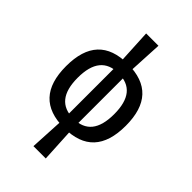

<svg xmlns="http://www.w3.org/2000/svg" viewBox="-277 -829 1141 1141"><g transform="rotate(45 293.0 -258.5)"><path d="M293 9.8Q167 9.8 104.5 -57.1Q42 -124 42 -258.8Q42 -393.6 104.5 -460.4Q167 -527.3 293 -527.3Q418.9 -527.3 481.4 -460.4Q543.9 -393.6 543.9 -258.8Q543.9 -124 481.4 -57.1Q418.9 9.8 293 9.8ZM241.2 214.8 253.4 -15.1H332.5L344.7 214.8ZM293 -68.4Q370.1 -68.4 408.2 -115.7Q446.3 -163.1 446.3 -258.8Q446.3 -354.5 408.2 -401.9Q370.1 -449.2 293 -449.2Q216.3 -449.2 178 -401.9Q139.6 -354.5 139.6 -258.8Q139.6 -163.1 178 -115.7Q216.3 -68.4 293 -68.4ZM253.4 -49.8V-475.1H332.5V-49.8ZM253.4 -497.1 241.2 -732.4H344.7L332.5 -497.1Z"/></g></svg>

Font: Cascadia Mono PL
Style: Regular
Weight: 400
Monospace: yes
Designer: Aaron Bell
Foundry: Saja Typeworks
Version: Version 2102.003